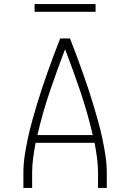

<svg xmlns="http://www.w3.org/2000/svg" viewBox="-20 -924 640 944"><path d="M95 0V-74Q95 -117 101.5 -159.5Q108 -202 117 -244Q126 -286 137.5 -327.5Q149 -369 161.5 -410.5Q174 -452 187.5 -492.5Q201 -533 215.5 -573.5Q230 -614 245 -654.5Q260 -695 276 -735H324Q340 -695 355 -654.5Q370 -614 384.5 -573.5Q399 -533 412.5 -492.5Q426 -452 438.5 -410.5Q451 -369 462.5 -327.5Q474 -286 483 -244Q492 -202 498.5 -159.5Q505 -117 505 -74V0H462V-74Q462 -111 457 -148Q452 -185 445 -222H155Q148 -185 143 -148Q138 -111 138 -74V0ZM436 -260Q411 -368 375.5 -473Q340 -578 300 -682Q260 -578 224.5 -473Q189 -368 164 -260ZM450 -866H150V-904H450Z"/></svg>

Font: Zed Sans Extralight Extended
Style: Regular
Weight: 200
Width: 7
Designer: Belleve Invis
Foundry: Belleve Invis
Version: Version 1.0.0; ttfautohint (v1.8.4)